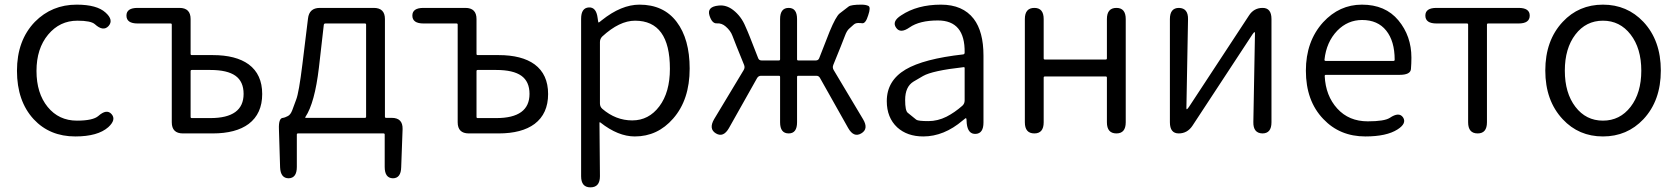

<svg xmlns="http://www.w3.org/2000/svg" viewBox="-20 -574 7217 826"><path d="M304 13Q194 13 125 -61Q53 -139 53 -269.5Q53 -400 130 -480Q203 -554 310 -554Q397 -554 434 -520Q470 -488 447 -462Q424 -437 388 -470Q371 -485 313 -485Q237 -485 187 -425Q137 -365 137 -269Q137 -173 185 -114Q233 -55 311 -55Q380 -55 403 -75Q439 -107 460 -83Q481 -59 446 -27Q401 13 304 13Z M767 0Q719 0 719 -48V-468Q719 -473 714 -473H572Q524 -473 524 -507Q524 -540 572 -540H752Q800 -540 800 -492V-342Q800 -337 805 -337H895Q995 -337 1050 -297Q1108 -254 1108 -169.5Q1108 -85 1050 -41Q995 0 895 0ZM800 -71Q800 -66 805 -66H885Q1028 -66 1028 -170Q1028 -223 993 -248Q958 -273 885 -273H805Q800 -273 800 -268Z M1222 193Q1187 193 1185 146L1180 -18Q1178 -67 1198 -67Q1203 -67 1219 -75Q1230 -81 1237 -99Q1245 -122 1254 -145Q1266 -175 1281 -298L1305 -494Q1310 -540 1356 -540H1588Q1636 -540 1636 -492V-72Q1636 -67 1641 -67H1665Q1713 -67 1712 -19L1706 145Q1705 193 1670 193Q1635 192 1635 144V5Q1635 0 1630 0H1262Q1257 0 1257 5V144Q1257 192 1222 193ZM1294 -71Q1291 -67 1296 -67H1550Q1555 -67 1555 -72V-468Q1555 -473 1550 -473H1380Q1374 -473 1373 -467L1352 -283Q1334 -131 1294 -71Z M1997 0Q1949 0 1949 -48V-468Q1949 -473 1944 -473H1802Q1754 -473 1754 -507Q1754 -540 1802 -540H1982Q2030 -540 2030 -492V-342Q2030 -337 2035 -337H2125Q2225 -337 2280 -297Q2338 -254 2338 -169.5Q2338 -85 2280 -41Q2225 0 2125 0ZM2030 -71Q2030 -66 2035 -66H2115Q2258 -66 2258 -170Q2258 -223 2223 -248Q2188 -273 2115 -273H2035Q2030 -273 2030 -268Z M2520 232Q2480 232 2480 184V-493Q2480 -540 2513 -542Q2545 -544 2551 -497L2553 -483Q2554 -477 2555.5 -477Q2557 -477 2569 -487Q2653 -554 2731 -554Q2835 -554 2891 -480Q2947 -406 2947 -279Q2947 -145 2876 -64Q2809 13 2711 13Q2639 13 2563 -47Q2559 -50 2559 -45L2561 184Q2561 232 2520 232ZM2862 -278Q2862 -485 2712 -485Q2645 -485 2571 -417Q2561 -407 2561 -393V-129Q2561 -115 2571 -106Q2629 -56 2700 -56Q2771 -56 2816.5 -116.5Q2862 -177 2862 -278Z M3060 0Q3028 -19 3052 -61L3179 -272Q3186 -283 3181 -295L3149 -374Q3140 -397 3131 -420Q3123 -442 3102 -460Q3085 -475 3064 -473.5Q3043 -472 3032 -508Q3021 -545 3071 -550Q3104 -554 3134 -531Q3169 -504 3187 -460Q3197 -438 3206 -415L3242 -323Q3246 -314 3256 -314H3331Q3336 -314 3336 -319V-492Q3336 -540 3373 -540Q3409 -540 3409 -492V-319Q3409 -314 3414 -314H3490Q3500 -314 3504 -323L3549 -438Q3576 -503 3592 -516Q3611 -531 3631 -546Q3642 -554 3686 -554Q3705 -554 3716 -548.5Q3727 -543 3715 -508Q3704 -472 3689 -474Q3684 -475 3672 -475Q3660 -475 3652 -467.5Q3644 -460 3633.5 -451Q3623 -442 3615 -420Q3606 -397 3597 -374L3565 -295Q3560 -283 3567 -272L3693 -61Q3718 -19 3685 0Q3653 19 3629 -23L3508 -238Q3503 -248 3492 -248H3414Q3409 -248 3409 -243V-48Q3409 0 3373 0Q3336 0 3336 -48V-243Q3336 -248 3331 -248H3254Q3243 -248 3237 -238L3116 -23Q3092 19 3060 0Z M3952 13Q3883 13 3840 -26Q3795 -68 3795 -139Q3795 -227 3876 -275Q3954 -321 4124 -340Q4130 -341 4130 -348Q4132 -486 4015 -486Q3936 -486 3893 -456Q3853 -428 3835 -455Q3816 -482 3857 -508Q3926 -554 4028 -554Q4122 -554 4169 -493Q4211 -438 4211 -335V-47Q4211 0 4178 2Q4144 4 4139 -43L4138 -60Q4137 -66 4135.5 -66Q4134 -66 4122 -56Q4041 13 3952 13ZM3974 -53Q4014 -53 4052 -72Q4087 -90 4120 -119Q4130 -128 4130 -142V-281Q4130 -286 4125 -285Q3991 -270 3951 -247Q3930 -235 3910 -223Q3874 -201 3874 -144Q3874 -98 3885 -89Q3903 -74 3922 -59Q3930 -53 3974 -53Z M4430 0Q4389 0 4389 -48V-492Q4389 -540 4430 -540Q4470 -540 4470 -492V-323Q4470 -318 4475 -318H4737Q4742 -318 4742 -323V-492Q4742 -540 4783 -540Q4823 -540 4823 -492V-48Q4823 0 4783 0Q4742 0 4742 -48V-240Q4742 -245 4737 -245H4475Q4470 -245 4470 -240V-48Q4470 0 4430 0Z M5051 0Q5013 0 5013 -48V-492Q5013 -540 5052 -540Q5092 -539 5091 -491L5084 -109Q5084 -104 5086 -104Q5088 -104 5095 -114L5353 -507Q5374 -540 5412 -540Q5450 -540 5450 -492V-48Q5450 0 5411 0Q5371 -1 5372 -49L5379 -431Q5379 -436 5377 -436Q5375 -436 5368 -426L5110 -33Q5088 0 5051 0Z M5854 13Q5744 13 5673 -62Q5598 -140 5598 -270Q5598 -396 5672 -478Q5742 -554 5839 -554Q5940 -554 5996 -486.5Q6052 -419 6052 -326Q6052 -301 6050 -277Q6048 -252 6001 -252H5684Q5679 -252 5679 -247Q5683 -162 5733 -107Q5783 -52 5864 -52Q5936 -52 5959 -67Q5999 -94 6016 -69Q6033 -43 5992 -17Q5945 13 5854 13ZM5678 -317Q5678 -312 5683 -312H5975Q5980 -312 5980 -317Q5980 -397 5943.5 -442.5Q5907 -488 5840 -488Q5778 -488 5733 -442Q5686 -393 5678 -317Z M6337 0Q6296 0 6296 -48V-468Q6296 -473 6291 -473H6160Q6112 -473 6112 -507Q6112 -540 6160 -540H6513Q6561 -540 6561 -507Q6561 -473 6513 -473H6382Q6377 -473 6377 -468V-48Q6377 0 6337 0Z M6703 -61Q6628 -141 6628 -270.5Q6628 -400 6703 -480Q6772 -554 6876 -554Q6980 -554 7050 -480Q7125 -400 7125 -270.5Q7125 -141 7050 -61Q6980 13 6876 13Q6772 13 6703 -61ZM6757.5 -114.5Q6803 -55 6876 -55Q6949 -55 6995 -114.5Q7041 -174 7041 -270Q7041 -366 6995 -425.5Q6949 -485 6876 -485Q6803 -485 6757.5 -425.5Q6712 -366 6712 -270Q6712 -174 6757.5 -114.5Z"/></svg>

Font: Resource Han Rounded KR Normal
Style: Regular
Weight: 350
Designer: Cyano Hao (round all glyphs); Ryoko NISHIZUKA 西塚涼子 (kana, bopomofo & ideographs); Paul D. Hunt (Latin, Greek & Cyrillic)
Foundry: Cyano Hao
Version: 0.990